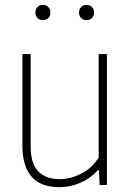

<svg xmlns="http://www.w3.org/2000/svg" viewBox="-20 -763 540 792"><path d="M72.5 -162V-540H106.5V-160.5Q106.5 -87.5 138 -55.8Q169.5 -24 226 -24Q269 -24 313.5 -45.8Q358 -67.5 387 -113V-540H421V0H391L388 -61H384Q352.5 -26.5 311 -8.8Q269.5 9 225 9Q72.5 9 72.5 -162ZM126 -711Q126 -725 134.8 -734Q143.5 -743 157 -743Q170.5 -743 179.2 -734Q188 -725 188 -711Q188 -697 179.2 -688.5Q170.5 -680 157 -680Q143.5 -680 134.8 -688.5Q126 -697 126 -711ZM306 -711Q306 -725 314.8 -734Q323.5 -743 337 -743Q350.5 -743 359.2 -734Q368 -725 368 -711Q368 -697 359.2 -688.5Q350.5 -680 337 -680Q323.5 -680 314.8 -688.5Q306 -697 306 -711Z"/></svg>

Font: Encode Sans Semi Condensed Thin
Style: Regular
Weight: 250
Width: 4
Designer: Multiple Designers
Foundry: Impallari Type
Version: Version 2.000